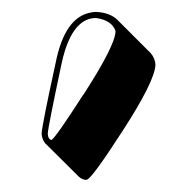

<svg xmlns="http://www.w3.org/2000/svg" viewBox="-20 -582 315 322"><path d="M141.1 -562Q163.6 -561 176.3 -549.3L232.9 -492.7Q240.2 -483.9 240.7 -473.6Q239.7 -445.8 185.5 -362.3Q134.8 -283.7 126 -280.8Q124 -280.3 123.5 -280.3Q117.2 -281.2 112.3 -285.6L55.7 -341.8Q50.3 -348.6 49.8 -357.9Q50.3 -371.1 73.2 -476.1Q88.4 -553.2 132.3 -561Q137.2 -562 141.1 -562ZM141.1 -551.8Q106.4 -551.8 88.9 -497.1Q85.4 -485.8 83 -474.1Q60.5 -368.2 60.1 -357.9Q60.5 -348.6 66.4 -347.2Q74.2 -352.5 119.1 -422.4Q120.1 -423.8 120.6 -424.3Q173.3 -505.9 173.8 -529.8Q168 -547.9 141.1 -551.8Z"/></svg>

Font: Linux Biolinum Shadow O
Style: Bold
Weight: 700
Designer: Philipp H. Poll
Foundry: Philipp H. Poll
Version: Version 0.9.2